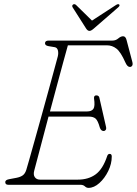

<svg xmlns="http://www.w3.org/2000/svg" viewBox="-20 -897 664 932"><path d="M370.5 0H20.5Q5.5 0 5.5 -13Q5.5 -23.5 23.5 -27L60.5 -34Q78.5 -37.5 90 -45.5Q101.5 -53.5 107.5 -72Q110.5 -81.5 121.5 -120.2Q132.5 -159 148.2 -215.2Q164 -271.5 181.5 -334.5Q199 -397.5 215.2 -456.5Q231.5 -515.5 243.5 -560.2Q255.5 -605 260.5 -623Q264.5 -639.5 261 -652.8Q257.5 -666 245.5 -668L215.5 -673Q198.5 -676 198.5 -687Q198.5 -700 216.5 -700H525.5Q542 -700 554.2 -710.5Q566.5 -721 577.5 -721Q590 -721 594.5 -702L622.5 -596Q625.5 -584 621.5 -578Q617.5 -572 610.5 -572Q598 -572 588.5 -594Q566 -645 545.2 -661Q524.5 -677 499.5 -677H309.5Q300 -643.5 286 -591.8Q272 -540 255.5 -478.8Q239 -417.5 222.5 -356H402.5Q425 -356 433.5 -368.8Q442 -381.5 436.5 -419Q435 -434 447.5 -434Q455 -434 458.5 -430.2Q462 -426.5 462.5 -422L494.5 -282Q497 -271.5 493 -266.2Q489 -261 483.5 -261Q470 -261 464.5 -278Q455 -312 443.8 -321.5Q432.5 -331 411.5 -331H215.5Q198.5 -267 183.8 -211Q169 -155 159 -117.2Q149 -79.5 146.5 -70Q140.5 -49 149 -37Q157.5 -25 174.5 -25H357.5Q409.5 -25 444.5 -50.8Q479.5 -76.5 500.5 -140Q504 -150 512.5 -150Q522.5 -150 522.5 -137Q522.5 -102 505.5 -67Q488.5 -32 462.5 -8.5Q436.5 15 409.5 15Q400 15 392 7.5Q384 0 370.5 0ZM435.5 -758.5Q422.5 -747 414.5 -747Q405.5 -747 398 -758.5L332.5 -861.5Q327.5 -870.5 335.5 -875.5Q342 -879 349 -873L426.5 -797L543.5 -873Q553.5 -879 558 -875.5Q564 -870.5 554 -861.5Z"/></svg>

Font: Fraunces 9pt SuperSoft Thin
Style: Italic
Weight: 100
Italic angle: -16°
Version: Version 1.000;[0bf87f6ff]